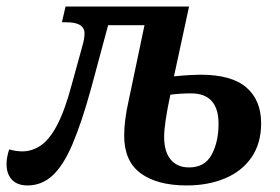

<svg xmlns="http://www.w3.org/2000/svg" viewBox="-54 -556 856 586"><path d="M30 10Q-1 10 -17.5 -7.5Q-34 -25 -34 -55Q-34 -76 -26 -100Q-15 -97 -5.5 -95.5Q4 -94 14 -94Q44 -94 70.5 -112Q97 -130 120.5 -174.5Q144 -219 165 -298L197 -414Q204 -438 204 -454Q204 -488 149 -488H135L146 -536H523L477 -323Q508 -326 527.5 -327Q547 -328 558 -328Q653 -328 698 -289Q743 -250 743 -180Q743 -118 713.5 -75.5Q684 -33 632.5 -11.5Q581 10 516 10Q426 10 375.5 -27Q325 -64 325 -142Q325 -166 328.5 -192.5Q332 -219 337 -241L387 -479H276L224 -286Q195 -181 167 -115.5Q139 -50 106 -20Q73 10 30 10ZM523 -45Q571 -45 592 -84Q613 -123 613 -178Q613 -271 529 -271Q497 -271 466 -267Q447 -179 447 -138Q447 -93 467 -69Q487 -45 523 -45Z"/></svg>

Font: Noto Serif SemiCondensed SemiBold
Style: Italic
Weight: 600
Width: 4
Italic angle: -12°
Designer: Monotype Design Team
Foundry: Monotype Imaging Inc.
Version: Version 2.014; ttfautohint (v1.8.4.7-5d5b)